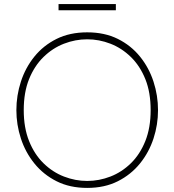

<svg xmlns="http://www.w3.org/2000/svg" viewBox="-20 -908 852 938"><path d="M406 10Q321 10 256.5 -22.5Q192 -55 148 -109.5Q104 -164 82 -231.5Q60 -299 60 -370Q60 -441 82 -509Q104 -577 148 -631.5Q192 -686 256.5 -718Q321 -750 406 -750Q491 -750 555.5 -718Q620 -686 664 -631.5Q708 -577 730 -509Q752 -441 752 -370Q752 -299 730 -231.5Q708 -164 664 -109.5Q620 -55 555.5 -22.5Q491 10 406 10ZM406 -24Q464 -24 519.5 -45.5Q575 -67 619.5 -110.5Q664 -154 690 -219Q716 -284 716 -370Q716 -457 690 -521.5Q664 -586 619.5 -629.5Q575 -673 519.5 -694.5Q464 -716 406 -716Q348 -716 292.5 -694.5Q237 -673 192.5 -629.5Q148 -586 122 -521.5Q96 -457 96 -370Q96 -284 122 -219Q148 -154 192.5 -110.5Q237 -67 292.5 -45.5Q348 -24 406 -24ZM546 -858H266V-888H546Z"/></svg>

Font: Be Vietnam Pro Variable Thin
Style: Regular
Weight: 100
Designer: Lam Bao, Tony Le, Vietanh Nguyen
Foundry: Yellow Type Foundry
Version: Version 1.002